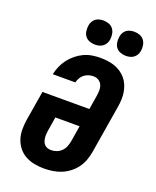

<svg xmlns="http://www.w3.org/2000/svg" viewBox="-174 -1062 947 1169"><g transform="rotate(20 300.0 -477.5)"><path d="M256 8Q224 8 193 2Q162 -4 135.5 -18.5Q109 -33 90 -57Q71 -81 61.5 -110Q52 -139 52 -171Q52 -203 57 -235L89 -427H393L408 -519Q411 -537 411 -555.5Q411 -574 404 -589.5Q397 -605 382 -614Q367 -623 349 -623Q334 -623 318.5 -618.5Q303 -614 290 -604Q277 -594 269 -579.5Q261 -565 257 -550H111Q117 -577 128 -602.5Q139 -628 156 -650.5Q173 -673 195.5 -691.5Q218 -710 243.5 -722Q269 -734 296 -738.5Q323 -743 349 -743Q374 -743 397.5 -740Q421 -737 443 -729.5Q465 -722 484 -709Q503 -696 517.5 -679Q532 -662 541 -640.5Q550 -619 554 -596Q558 -573 557 -548.5Q556 -524 552 -500L500 -185Q495 -157 485 -130.5Q475 -104 457.5 -80.5Q440 -57 416 -39Q392 -21 365.5 -10.5Q339 0 311 4Q283 8 256 8ZM259 -112Q277 -112 294.5 -118.5Q312 -125 325.5 -138.5Q339 -152 346 -169.5Q353 -187 356 -204L373 -308H216L201 -216Q199 -204 198.5 -191.5Q198 -179 199.5 -167.5Q201 -156 205 -145.5Q209 -135 217 -127Q225 -119 236 -115.5Q247 -112 259 -112ZM490 -807Q472 -807 454.5 -813.5Q437 -820 426.5 -834Q416 -848 413.5 -866.5Q411 -885 414 -904Q416 -917 422.5 -929Q429 -941 440 -949Q451 -957 464 -960Q477 -963 490 -963Q509 -963 526 -956.5Q543 -950 553.5 -936Q564 -922 567 -903.5Q570 -885 567 -866Q565 -853 558 -841Q551 -829 540 -821Q529 -813 516 -810Q503 -807 490 -807ZM290 -807Q272 -807 254.5 -813.5Q237 -820 226.5 -834Q216 -848 213.5 -866.5Q211 -885 214 -904Q216 -917 222.5 -929Q229 -941 240 -949Q251 -957 264 -960Q277 -963 290 -963Q309 -963 326 -956.5Q343 -950 353.5 -936Q364 -922 367 -903.5Q370 -885 367 -866Q365 -853 358 -841Q351 -829 340 -821Q329 -813 316 -810Q303 -807 290 -807Z"/></g></svg>

Font: Iosevka Curly Slab HvExObl
Style: Regular
Weight: 900
Width: 7
Italic angle: -9°
Monospace: yes
Designer: Belleve Invis
Foundry: Belleve Invis
Version: Version 11.1.0; ttfautohint (v1.8.3)